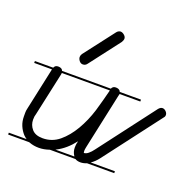

<svg xmlns="http://www.w3.org/2000/svg" viewBox="-93 -582 679 670"><g transform="rotate(20 247.0 -246.5)"><path d="M394 -14H293Q281 -9 270 -9Q258 -9 250 -14H155Q135 -7 116 -7Q97 -7 81 -13L78 -14H0V-21H66Q60 -25 54 -31Q43 -43 36.5 -58.5Q30 -74 30 -93V-107Q30 -114 32 -122L66 -280H0V-287H68Q72 -297 83 -297Q93 -297 98 -292Q100 -289 101 -287H282Q286 -297 297 -297Q307 -297 312 -292Q314 -290 315 -287H394V-280H317V-279Q317 -278 316 -275Q315 -272 315 -271L271 -66Q269 -57 269 -51Q269 -48 270 -44Q278 -44 286.5 -51Q295 -58 303 -69L461 -277Q468 -285 475 -285Q482 -285 488 -279Q494 -273 494 -266Q494 -260 490 -256L331 -47Q318 -30 304 -21H394ZM102 -277Q102 -276 102 -275L67 -114Q64 -106 64 -93Q64 -73 77 -58Q90 -43 117 -43Q152 -43 178.5 -65Q205 -87 225.5 -122Q246 -157 259 -199Q271 -240 281 -280H103Q103 -279 102 -277ZM177 -342Q171 -333 161 -333Q153 -333 147.5 -340Q142 -347 142 -354Q142 -360 146 -366L232 -478Q235 -482 239 -484Q243 -486 246 -486Q253 -486 260 -480Q267 -474 267 -467Q267 -461 262 -453ZM243 -22Q234 -35 234 -51Q234 -55 234.5 -60.5Q235 -66 237 -73V-75Q210 -40 177 -23Q175 -22 173 -21H243Z"/></g></svg>

Font: Gruenewald VA 3. Klasse
Style: Regular
Weight: 400
Designer: Peter Wiegel
Foundry: Peter Wiegel, nach dem Schriftentwurf von Dr. H. Gr¸newald
Version: Version 0.007